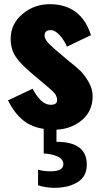

<svg xmlns="http://www.w3.org/2000/svg" viewBox="-20 -609 478 918"><path d="M241 289Q200 289 162 277V202Q188 210 221 210Q283 210 283 176Q283 151 253.5 138.5Q224 126 189 125V7Q132 -1 91 -33.5Q50 -66 18 -129L136 -185Q176 -108 222 -108Q253 -108 253 -129Q253 -149 240.5 -163.5Q228 -178 183 -215Q171 -225 164 -231L139 -252Q81 -300 56 -336.5Q31 -373 31 -424Q31 -494 87 -541.5Q143 -589 218 -589Q367 -589 415 -441L300 -386Q288 -415 266 -440Q244 -465 222 -465Q193 -465 193 -439Q193 -421 215 -399Q237 -377 289 -334L312 -315Q347 -287 366 -268.5Q385 -250 404 -216.5Q423 -183 423 -149Q423 -78 372 -35Q321 8 250 11V69Q395 69 395 178Q395 235 351 262Q307 289 241 289Z"/></svg>

Font: Oswald Heavy
Style: Regular
Weight: 400
Designer: Vernon Adams
Foundry: Vernon Adams
Version: Version 4.101